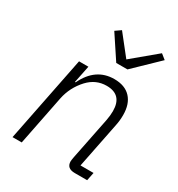

<svg xmlns="http://www.w3.org/2000/svg" viewBox="-181 -879 919 994"><g transform="rotate(30 279.0 -381.5)"><path d="M98 0H43L145 -512H201L180 -409H184Q239 -524 350 -524Q414 -524 448 -487.5Q482 -451 482 -385Q482 -351 475 -319L421 -49H499L489 0H415Q366 0 366 -42Q366 -48 370 -70L420 -319Q426 -350 426 -376Q426 -474 333 -474Q269 -474 223 -425Q172 -370 157 -297ZM383 -601H316L224 -740L257 -763L352 -643L496 -763L526 -739Z"/></g></svg>

Font: IBM Plex Sans Light
Style: Italic
Weight: 300
Italic angle: -11.31°
Designer: Mike Abbink, Paul van der Laan, Pieter van Rosmalen
Foundry: Bold Monday
Version: Version 3.0